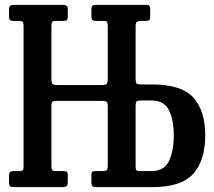

<svg xmlns="http://www.w3.org/2000/svg" viewBox="-20 -770 882 790"><path d="M191.5 -662.5V-448.5Q191.5 -429.5 196.2 -424.8Q201 -420 220.5 -420H397Q416.5 -420 420 -426Q423.5 -432 423.5 -452V-659Q423.5 -674.5 420.8 -679.2Q418 -684 402.5 -684H375Q363 -684 359.5 -688.8Q356 -693.5 356 -704V-727.5Q356 -742 359.8 -746Q363.5 -750 377.5 -750H577.5Q590.5 -750 594.2 -746.5Q598 -743 598 -729.5V-702Q598 -690.5 594 -687.2Q590 -684 578 -684H565.5Q549 -684 543.5 -680.5Q538 -677 538 -660.5V-445.5Q538 -430.5 542 -426.5Q546 -422.5 561.5 -422.5H606.5Q726.5 -422.5 775.5 -368.5Q824.5 -314.5 824.5 -213Q824.5 -111 775.5 -55.5Q726.5 0 606.5 0H379Q364.5 0 360.2 -4.2Q356 -8.5 356 -24V-47.5Q356 -58.5 358.5 -62.2Q361 -66 371.5 -66H401.5Q416.5 -66 420 -71.2Q423.5 -76.5 423.5 -91V-331Q423.5 -347 418.8 -351Q414 -355 399 -355H215Q200 -355 195.8 -351.5Q191.5 -348 191.5 -333.5V-87.5Q191.5 -75 194.8 -70.5Q198 -66 211 -66H241Q251.5 -66 255.2 -63Q259 -60 259 -48.5V-26Q259 -8.5 254 -4.2Q249 0 231.5 0H39Q25.5 0 21.2 -3.8Q17 -7.5 17 -22V-43.5Q17 -57.5 20.8 -61.8Q24.5 -66 38 -66H55Q68 -66 72.5 -68.8Q77 -71.5 77 -84.5V-664Q77 -676.5 73 -680.2Q69 -684 57 -684H36.5Q23 -684 20 -688.8Q17 -693.5 17 -708V-729.5Q17 -742.5 22 -746.2Q27 -750 39 -750H236Q247.5 -750 253.2 -747Q259 -744 259 -731.5V-703.5Q259 -691 255.5 -687.5Q252 -684 239.5 -684H211.5Q198.5 -684 195 -680Q191.5 -676 191.5 -662.5ZM603 -66Q655 -66 675 -107Q695 -148 695 -213Q695 -277.5 675 -317Q655 -356.5 603 -356.5H560.5Q545.5 -356.5 541.8 -352.5Q538 -348.5 538 -333V-84.5Q538 -73.5 541.2 -69.8Q544.5 -66 556 -66Z"/></svg>

Font: Besley* Condensed Medium
Style: Regular
Weight: 500
Width: 3
Designer: Owen Earl
Foundry: indestructible type*
Version: Version 3.000; ttfautohint (v1.8.3)